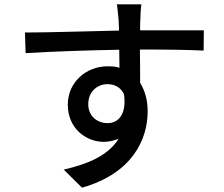

<svg xmlns="http://www.w3.org/2000/svg" viewBox="-20 -815 1040 892"><path d="M927 -674H631C631 -694 631 -711 632 -723C632 -736 634 -782 637 -795H523C526 -780 528 -748 531 -723C532 -712 532 -694 533 -673C392 -670 207 -664 96 -664L99 -568C221 -576 384 -581 534 -584L535 -500C522 -505 503 -507 480 -507C380 -507 295 -433 295 -329C295 -216 382 -156 462 -156C484 -156 507 -161 531 -170C483 -94 393 -54 276 -27L361 57C596 -10 666 -168 666 -298C666 -349 654 -393 631 -430C631 -474 631 -532 630 -585C775 -585 866 -583 926 -580ZM390 -331C390 -391 434 -424 479 -424C512 -424 540 -410 556 -378C569 -285 531 -243 480 -243C432 -243 390 -275 390 -331Z"/></svg>

Font: Spoqa Han Sans Neo Medium
Style: Regular
Weight: 500
Designer: [Spoqa Han Sans Neo] Dong-huui Kim  Younghwa Kang  Yujin Lee  [Noto Sans] Ryoko NISHIZUKA  (kana & ideographs); Paul D. 
Foundry: Spoqa (http://www.spoqa-han-sans.com)
Version: Version 1.000